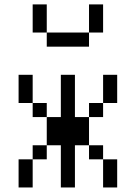

<svg xmlns="http://www.w3.org/2000/svg" viewBox="-20 -832 540 852"><path d="M62.5 -125Q62.5 -125 62.5 0H125Q125 0 125 -125ZM250 -187.5V0H312.5V-187.5H375V-125H437.5Q437.5 -125 437.5 0H500Q500 0 500 -125H437.5V-187.5H375Q375 -187.5 375 -312.5H312.5V-500H250V-312.5H187.5Q187.5 -312.5 187.5 -187.5H125V-125H187.5V-187.5ZM187.5 -312.5V-375H125V-312.5ZM375 -312.5H437.5V-375H375ZM125 -375Q125 -375 125 -500H62.5Q62.5 -500 62.5 -375ZM437.5 -375H500Q500 -375 500 -500H437.5Q437.5 -500 437.5 -375ZM187.5 -687.5V-625H375V-687.5ZM187.5 -687.5Q187.5 -687.5 187.5 -812.5H125Q125 -812.5 125 -687.5ZM375 -687.5H437.5Q437.5 -687.5 437.5 -812.5H375Q375 -812.5 375 -687.5Z"/></svg>

Font: UnifontExMono
Style: Regular
Weight: 500
Version: Version 15.0.06